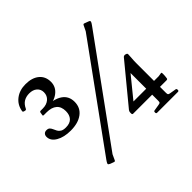

<svg xmlns="http://www.w3.org/2000/svg" viewBox="-177 -1040 1322 1322"><g transform="rotate(-45 484.0 -379.0)"><path d="M193 -333Q128 -333 86 -357.5Q44 -382 44 -421Q44 -436 52.5 -445Q61 -454 76 -454Q93 -454 101 -445.5Q109 -437 114 -425Q119 -413 125.5 -401Q132 -389 145.5 -380.5Q159 -372 185 -372Q225 -372 244.5 -393.5Q264 -415 264 -452Q264 -496 238 -518Q212 -540 164 -540H137Q127 -540 130 -550L133 -568Q134 -577 144 -577H164Q202 -577 225.5 -597.5Q249 -618 249 -651Q249 -680 228 -698.5Q207 -717 171 -717Q141 -717 118 -703.5Q95 -690 80 -658Q76 -650 66 -653L58 -655Q48 -658 51 -668Q60 -719 100 -749.5Q140 -780 198 -780Q261 -780 297.5 -750Q334 -720 334 -667Q334 -618 294 -587Q254 -556 189 -556V-570Q266 -570 309 -540.5Q352 -511 352 -455Q352 -398 309 -365.5Q266 -333 193 -333ZM769 -785Q773 -793 782 -789L809 -779Q818 -776 820.5 -772.5Q823 -769 820.5 -762.5Q818 -756 808 -742L281 -15L262 26Q258 34 249 30L222 20Q214 16 211 13Q208 10 211 3Q214 -4 223 -17L749 -744ZM700 0Q691 0 691 -10V-14Q691 -23 701 -24L744 -31Q758 -33 761 -37Q764 -41 764 -55V-352L801 -368L621 -147L608 -170H886L904 -173Q914 -175 916 -173.5Q918 -172 918 -162Q918 -153 917.5 -142Q917 -131 915 -121Q914 -112 904 -112H579Q570 -112 570 -122V-133Q570 -141 576 -150L810 -434Q816 -440 826 -439L836 -436Q845 -433 844 -424L842 -389Q841 -377 840.5 -366.5Q840 -356 840 -343V-54Q840 -41 843.5 -37Q847 -33 861 -31L903 -24Q912 -23 912 -13V-9Q912 0 902 0Z"/></g></svg>

Font: Hahmlet
Style: Regular
Weight: 400
Designer: Minjoo Ham & Mark Frömberg
Foundry: hypertype
Version: Version 1.002